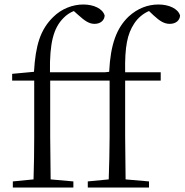

<svg xmlns="http://www.w3.org/2000/svg" viewBox="-20 -833 820 853"><path d="M462 0H642V-27L538 -36L536 -227V-475H694V-512H536C534 -628 546 -682 576 -728C592 -753 616 -773 642 -784L662 -765C690 -739 710 -727 734 -727C762 -727 779 -743 780 -764C771 -795 730 -813 684 -813C637 -813 591 -796 551 -759C499 -709 471 -638 465 -514L447 -512H202C200 -643 218 -708 261 -752C275 -767 291 -777 308 -784L327 -767C357 -740 376 -727 400 -727C427 -727 444 -743 445 -764C436 -795 396 -813 350 -813C304 -813 254 -795 216 -757C160 -702 138 -634 131 -514L34 -505V-475H132V-227C132 -164 131 -99 129 -36L37 -27V0H306V-27L205 -36L203 -227V-475H467V-227C467 -164 465 -99 463 -36L370 -27V0Z"/></svg>

Font: Noto Serif KR Light
Style: Regular
Weight: 300
Designer: Ryoko NISHIZUKA 西塚涼子 (kana & ideographs); Frank Grießhammer (Latin, Greek & Cyrillic); Wenlong ZHANG 张文龙 (bopomofo); San
Foundry: Adobe
Version: Version 2.001;hotconv 1.1.0;makeotfexe 2.6.0